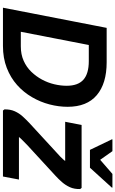

<svg xmlns="http://www.w3.org/2000/svg" viewBox="246 -1046 800 1333"><g transform="rotate(90 646.5 -380.0)"><path d="M272 -720H413Q560 -720 641 -651.5Q722 -583 722 -449Q722 -387 705.5 -323.5Q689 -260 655 -201.5Q621 -143 570.5 -98Q520 -53 452 -26.5Q384 0 299 0H132L156 -124H302Q358 -124 402 -143.5Q446 -163 478.5 -196.5Q511 -230 533 -271Q555 -312 565.5 -356.5Q576 -401 576 -442Q576 -521 534 -558.5Q492 -596 405 -596H248ZM34 0 174 -720H317L177 0ZM826 -432 848 -546H1285L1293 -536Q1294 -495 1280 -464.5Q1266 -434 1244.5 -409.5Q1223 -385 1200 -364L987 -168Q967 -149 945 -126.5Q923 -104 920 -86L881 -111H1227L1206 0H748L740 -10Q739 -51 753 -82Q767 -113 789 -137Q811 -161 833 -182L1046 -378Q1068 -397 1087 -418Q1106 -439 1113 -463L1154 -432ZM1021 -604 948 -756V-760H1030L1090 -675L1188 -760H1283V-756L1145 -604Z"/></g></svg>

Font: Kufam SemiBold
Style: Italic
Weight: 600
Italic angle: -11°
Designer: Artur Schmal
Foundry: Original Type
Version: Version 1.301; ttfautohint (v1.8.3)